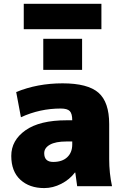

<svg xmlns="http://www.w3.org/2000/svg" viewBox="-20 -960 650 990"><path d="M323.2 -339.8H352.5Q352.5 -374 339.8 -387.2Q327.1 -400.4 293 -400.4Q185.5 -400.4 87.9 -355.5L63.5 -485.4Q172.9 -530.3 302.7 -530.3Q432.6 -530.3 487.8 -481.9Q543 -433.6 543 -320.3V-139.6Q543 -67.4 557.6 0H377.9Q372.1 -37.1 368.2 -70.3H366.2Q338.9 -34.2 295.9 -12.2Q252.9 9.8 208 9.8Q131.8 9.8 85 -33.2Q38.1 -76.2 38.1 -156.2Q38.1 -236.3 111.3 -288.1Q184.6 -339.8 323.2 -339.8ZM102.5 -809.6V-940.4H502.9V-809.6ZM203.1 -599.6V-759.8H403.3V-599.6ZM208 -169.9Q208 -125 254.4 -125Q300.8 -125 326.7 -149.4Q352.5 -173.8 352.5 -214.8V-230.5H323.2Q266.6 -230.5 237.3 -213.9Q208 -197.3 208 -169.9Z"/></svg>

Font: GenEi M Gothic v2 Black
Style: Regular
Weight: 900
Version: Version 2.0